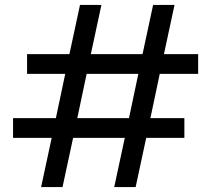

<svg xmlns="http://www.w3.org/2000/svg" viewBox="-20 -760 880 780"><path d="M629 -460 591 -280H729V-200H574L531 0H444L487 -200H277L234 0H147L190 -200H33V-280H207L245 -460H90V-540H262L305 -740H392L349 -540H559L602 -740H689L646 -540H785V-460ZM542 -460H332L294 -280H504Z"/></svg>

Font: MSTAGE
Style: Regular
Weight: 400
Designer: Ninad Kale (Devanagari), Jonny Pinhorn (Latin)
Foundry: Indian Type Foundry
Version: 4.004